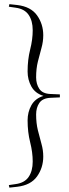

<svg xmlns="http://www.w3.org/2000/svg" viewBox="-20 -762 322 901"><path d="M261 -319V-305L216 -303Q179.5 -301 164.5 -278.8Q149.5 -256.5 149.5 -225Q149.5 -184 157.8 -150.5Q166 -117 174.5 -87.2Q183 -57.5 183 -27.5Q183 25 153.8 66Q124.5 107 60.5 114.5L24 118.5L21.5 106.5L52.5 102Q95 96.5 114.2 68.5Q133.5 40.5 133.5 -4Q133.5 -47 121.5 -94.5Q109.5 -142 109.5 -197.5Q109.5 -236 127.2 -268Q145 -300 184 -312Q145 -324 127.2 -356Q109.5 -388 109.5 -426.5Q109.5 -482 121.5 -529.5Q133.5 -577 133.5 -620Q133.5 -664.5 114.2 -692.5Q95 -720.5 52.5 -726L21.5 -730.5L24 -742.5L60.5 -738.5Q124.5 -731 153.8 -690Q183 -649 183 -596.5Q183 -566.5 174.5 -536.5Q166 -506.5 157.8 -473.2Q149.5 -440 149.5 -399Q149.5 -367.5 164.5 -345Q179.5 -322.5 216 -321Z"/></svg>

Font: Newsreader 72pt Light
Style: Regular
Weight: 300
Designer: Hugues Gentile
Foundry: Production Type
Version: Version 1.003; ttfautohint (v1.8.3)